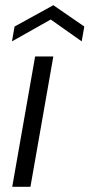

<svg xmlns="http://www.w3.org/2000/svg" viewBox="-20 -718 344 738"><path d="M27 0 115 -501H185L97 0ZM26 -559 36 -616 185 -698 304 -616 294 -559 175 -643Z"/></svg>

Font: DM Sans 18pt Light
Style: Italic
Weight: 300
Italic angle: -10°
Designer: Colophon Foundry, Jonny Pinhorn
Foundry: Colophon Foundry
Version: Version 4.004;gftools[0.9.30]